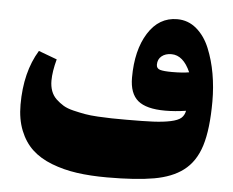

<svg xmlns="http://www.w3.org/2000/svg" viewBox="-49 -720 943 777"><g transform="rotate(5 422.5 -331.5)"><path d="M637.7 -447.8Q680.2 -447.8 707 -452.6Q677.7 -519.5 629.4 -519.5Q605 -519.5 589.6 -506.8Q574.2 -494.1 574.2 -472.2Q574.2 -456.5 589.4 -452.1Q604.5 -447.8 637.7 -447.8ZM623.5 -289.6Q546.9 -289.6 512.7 -318.1Q478.5 -346.7 478.5 -411.1Q478.5 -522.9 522.5 -592.8Q566.4 -662.6 640.6 -662.6Q685.1 -662.6 719 -633.8Q752.9 -605 772.5 -557.4Q792 -509.8 801.5 -455.6Q811 -401.4 811 -343.8Q811 -231 790 -163.3Q769 -95.7 720.7 -59.6Q676.3 -25.9 603.3 -12.9Q530.3 0 413.1 0Q344.7 0 289.8 -7.8Q234.9 -15.6 187 -34.2Q139.2 -52.7 107.2 -82.5Q75.2 -112.3 56.9 -158Q38.6 -203.6 38.6 -263.2Q38.6 -395.5 93.8 -485.8L168.5 -458Q154.8 -407.7 154.8 -370.6Q154.8 -347.7 161.6 -328.9Q168.5 -310.1 182.6 -296.6Q196.8 -283.2 212.9 -273.4Q229 -263.7 254.4 -257.6Q279.8 -251.5 301.5 -247.6Q323.2 -243.7 355.2 -241.9Q387.2 -240.2 410.6 -239.7Q434.1 -239.3 469.2 -239.3Q539.1 -239.3 579.8 -241.2Q620.6 -243.2 650.1 -249.5Q679.7 -255.9 692.1 -266.8Q704.6 -277.8 708 -296.4Q663.6 -289.6 623.5 -289.6Z"/></g></svg>

Font: Sahel Black FD
Style: Black-FD
Weight: 900
Foundry: Saber Rastikerdar (saber.rastikerdar@gmail.com)
Version: Version 3.3.1